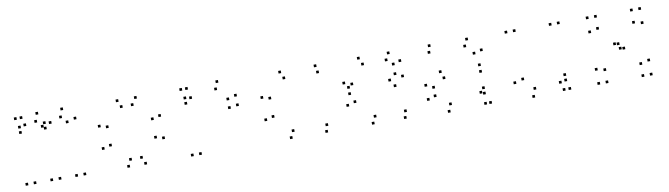

<svg xmlns="http://www.w3.org/2000/svg" viewBox="-33 -972 5025 1442"><g transform="rotate(-10 2480.0 -250.5)"><path d="M541 10V-10H521V10ZM541 -416V-436H521V-416ZM454.5 -501.5V-521.5H434.5V-501.5ZM308 -422V-442H288V-422ZM308 -381V-401H288V-381ZM435.5 -443.5V-463.5H415.5V-443.5ZM478 -398.5V-418.5H458V-398.5ZM478 10V-10H458V10ZM161 10V-10H141V10ZM161 -431.5V-451.5H141V-431.5ZM142.5 -490V-510H122.5V-490ZM99 -490V-510H79V-490ZM99 10V-10H79V10ZM351.5 10V-10H331.5V10ZM351.5 -416V-436H331.5V-416ZM265 -501.5V-521.5H245V-501.5ZM118.5 -422V-442H98.5V-422ZM118.5 -381V-401H98.5V-381ZM246 -443.5V-463.5H226V-443.5ZM288.5 -398.5V-418.5H268.5V-398.5ZM288.5 10V-10H268.5V10Z M1004.5 10V-10H984.5V10ZM1170 -155V-175H1150V-155ZM1170 -325V-345H1150V-325ZM1014.5 -490V-510H994.5V-490ZM875 -490V-510H855V-490ZM710 -325V-345H690V-325ZM710 -155V-175H690V-155ZM875 10V-10H855V10ZM768 -170V-190H748V-170ZM768 -310V-330H748V-310ZM898 -441V-461H878V-441ZM981.5 -441V-461H961.5V-441ZM1112 -310V-330H1092V-310ZM1112 -170V-190H1092V-170ZM981.5 -39V-59H961.5V-39ZM898 -39V-59H878V-39Z M1759.5 -302.5V-322.5H1739.5V-302.5ZM1757.5 -376V-396H1737.5V-376ZM1638 -501.5V-521.5H1618V-501.5ZM1380 -422V-442H1360V-422ZM1380 -381V-401H1360V-381ZM1619 -448.5V-468.5H1599V-448.5ZM1696.5 -358.5V-378.5H1676.5V-358.5ZM1696.5 -292.5V-312.5H1676.5V-292.5ZM1422.5 10V-10H1402.5V10ZM1422.5 -416.5V-436.5H1402.5V-416.5ZM1404 -490V-510H1384V-490ZM1360.5 -490V-510H1340.5V-490ZM1360.5 10V-10H1340.5V10Z M2385 10V-10H2365V10ZM2395 -39V-59H2375V-39ZM2138 -39V-59H2118V-39ZM2008 -170V-190H1988V-170ZM2008 -310V-330H1988V-310ZM2138 -441V-461H2118V-441ZM2395 -441V-461H2375V-441ZM2385 -490V-510H2365V-490ZM2115 -490V-510H2095V-490ZM1950 -325V-345H1930V-325ZM1950 -155V-175H1930V-155ZM2115 10V-10H2095V10Z M2984.5 10V-10H2964.5V10ZM2994.5 -39V-59H2974.5V-39ZM2763 -39V-59H2743V-39ZM2633 -172.5V-192.5H2613V-172.5ZM2633 -307.5V-327.5H2613V-307.5ZM2738 -441V-461H2718V-441ZM2918 -441V-461H2898V-441ZM2965.5 -401V-421H2945.5V-401ZM2965.5 -327V-347H2945.5V-327ZM2918 -287V-307H2898V-287ZM2604 -287V-307H2584V-287ZM2604 -238.5V-258.5H2584V-238.5ZM2950.5 -238.5V-258.5H2930.5V-238.5ZM3018.5 -300.5V-320.5H2998.5V-300.5ZM3018.5 -417.5V-437.5H2998.5V-417.5ZM2942.5 -490V-510H2922.5V-490ZM2715 -490V-510H2695V-490ZM2575 -325V-345H2555V-325ZM2575 -155V-175H2555V-155ZM2740 10V-10H2720V10Z M3635 10V-10H3615V10ZM3635 -391V-411H3615V-391ZM3540.5 -490V-510H3520.5V-490ZM3255 -490V-510H3235V-490ZM3245 -441V-461H3225V-441ZM3517.5 -441V-461H3497.5V-441ZM3577 -376V-396H3557V-376ZM3577 -78V-98H3557V-78ZM3597 10V-10H3577V10ZM3601.5 -67V-87H3581.5V-67ZM3601.5 -108V-128H3581.5V-108ZM3336.5 -31.5V-51.5H3316.5V-31.5ZM3233.5 -111.5V-131.5H3213.5V-111.5ZM3233.5 -176.5V-196.5H3213.5V-176.5ZM3322.5 -233V-253H3302.5V-233ZM3601.5 -233V-253H3581.5V-233ZM3601.5 -283V-303H3581.5V-283ZM3303 -283V-303H3283V-283ZM3178.5 -201.5V-221.5H3158.5V-201.5ZM3178.5 -94V-114H3158.5V-94ZM3317.5 21.5V1.5H3297.5V21.5Z M3840.5 -490V-510H3820.5V-490ZM3840.5 -104V-124H3820.5V-104ZM3962 21.5V1.5H3942V21.5ZM4220 -58V-78H4200V-58ZM4220 -99V-119H4200V-99ZM3981 -36.5V-56.5H3961V-36.5ZM3903.5 -121.5V-141.5H3883.5V-121.5ZM3903.5 -490V-510H3883.5V-490ZM4177.5 -490V-510H4157.5V-490ZM4177.5 -48.5V-68.5H4157.5V-48.5ZM4196 10V-10H4176V10ZM4239.5 10V-10H4219.5V10ZM4239.5 -490V-510H4219.5V-490Z M4860 10V-10H4840V10ZM4860 -97.5V-117.5H4840V-97.5ZM4523 -398.5V-418.5H4503V-398.5ZM4523 -490V-510H4503V-490ZM4460 -490V-510H4440V-490ZM4460 -382.5V-402.5H4440V-382.5ZM4797 -81.5V-101.5H4777V-81.5ZM4797 10V-10H4777V10ZM4523 10V-10H4503V10ZM4523 -83.5V-103.5H4503V-83.5ZM4665 -222V-242H4645V-222ZM4628.5 -262V-282H4608.5V-262ZM4460 -97.5V-117.5H4440V-97.5ZM4460 10V-10H4440V10ZM4860 -382.5V-402.5H4840V-382.5ZM4860 -490V-510H4840V-490ZM4797 -490V-510H4777V-490ZM4797 -396.5V-416.5H4777V-396.5ZM4655 -258V-278H4635V-258ZM4691.5 -218V-238H4671.5V-218Z"/></g></svg>

Font: Monaspace Krypton Dots Var
Style: Regular
Weight: 400
Designer: Riley Cran and the Lettermatic Team
Version: Version 1.100 (Monaspace Krypton Dots)